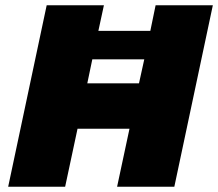

<svg xmlns="http://www.w3.org/2000/svg" viewBox="-20 -708 827 728"><path d="M11 0 157 -688H374L353 -591H550L570 -688H787L641 0H424L471 -220H274L227 0ZM311 -392H507L527 -483H330Z"/></svg>

Font: Saira SemiExpanded ExtraBold
Style: Italic
Weight: 800
Width: 6
Italic angle: -12°
Designer: Hector Gatti with collaboration of the Omnibus-Type team
Foundry: Omnibus-Type
Version: Version 1.101